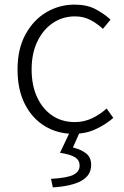

<svg xmlns="http://www.w3.org/2000/svg" viewBox="-20 -567 539 832"><path d="M299 13Q230 13 175 -20Q120 -53 88 -115.5Q56 -178 56 -266Q56 -355 90.5 -418Q125 -481 181 -514Q237 -547 303 -547Q357 -547 394.5 -527Q432 -507 459 -482L426 -442Q401 -465 371.5 -480.5Q342 -496 305 -496Q251 -496 208.5 -467Q166 -438 141.5 -386.5Q117 -335 117 -266Q117 -198 140.5 -146.5Q164 -95 206 -66.5Q248 -38 304 -38Q345 -38 380 -55Q415 -72 442 -97L471 -56Q436 -26 393 -6.5Q350 13 299 13ZM209 245 201 208Q273 204 299 190Q325 176 325 151Q325 127 305 114.5Q285 102 240 95L286 -2H329L296 72Q332 81 353.5 98Q375 115 375 148Q375 193 332.5 216.5Q290 240 209 245Z"/></svg>

Font: Noto Sans SC Thin Light
Style: Regular
Weight: 300
Version: Version 2.004-H2;hotconv 1.0.118;makeotfexe 2.5.65603